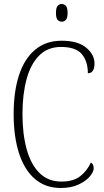

<svg xmlns="http://www.w3.org/2000/svg" viewBox="-20 -927 519 957"><path d="M283 10Q206 10 153.5 -35.5Q101 -81 74.5 -164Q48 -247 48 -358Q48 -471 75 -553Q102 -635 155.5 -679.5Q209 -724 287 -724Q368 -724 409.5 -689.5Q451 -655 451 -611Q451 -562 418 -562Q418 -621 388 -657Q358 -693 284 -693Q218 -693 175.5 -650.5Q133 -608 112.5 -532.5Q92 -457 92 -358Q92 -259 113 -183Q134 -107 177 -64.5Q220 -22 286 -22Q347 -22 381 -49.5Q415 -77 433 -117Q447 -109 447 -88Q447 -71 428 -48Q409 -25 372 -7.5Q335 10 283 10ZM288 -819Q275 -819 267 -828Q259 -837 259 -863Q259 -888 267 -897.5Q275 -907 288 -907Q300 -907 308.5 -897.5Q317 -888 317 -863Q317 -837 308.5 -828Q300 -819 288 -819Z"/></svg>

Font: Noto Serif Condensed ExtraLight
Style: Regular
Weight: 200
Width: 3
Designer: Monotype Design Team
Foundry: Monotype Imaging Inc.
Version: Version 2.013; ttfautohint (v1.8.4.7-5d5b)